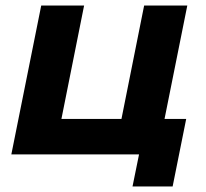

<svg xmlns="http://www.w3.org/2000/svg" viewBox="-20 -558 744 694"><path d="M21 0 129 -538H284L202 -128H419L501 -538H657L549 0ZM459 116 483 -2 518 0H394L419 -128H653L604 116Z"/></svg>

Font: MOST Montserrat
Style: Bold Italic
Weight: 700
Italic angle: -11.3°
Designer: Julieta Ulanovsky
Foundry: Julieta Ulanovsky
Version: Version 8.000;March 11, 2024;FontCreator 15.0.0.2926 64-bit